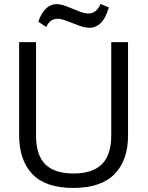

<svg xmlns="http://www.w3.org/2000/svg" viewBox="-20 -934 742 965"><path d="M264.6 -913.1Q286.1 -913.1 316.4 -901.4Q346.7 -889.6 375.5 -877.9Q404.3 -866.2 424.3 -866.2Q464.8 -866.2 485.4 -914.1L527.3 -896.5Q509.8 -839.8 485.4 -817.4Q460.9 -794.9 433.6 -794.4Q406.2 -794.4 376.5 -805.7Q346.7 -816.4 317.4 -828.1Q288.1 -839.8 269 -839.8Q231.4 -839.8 212.4 -798.3L172.4 -825.2Q203.6 -913.1 264.6 -913.1ZM623.5 -722.2V-253.4Q624 -128.9 555.7 -59.1Q487.3 10.7 348.1 10.7Q209 10.7 142.6 -59.1Q76.2 -128.9 76.2 -254.4V-722.2H161.1V-252.9Q161.1 -154.8 207.5 -108.4Q253.9 -62 349.6 -62Q445.3 -62 492.2 -108.9Q539.1 -155.8 539.1 -253.4V-722.2Z"/></svg>

Font: Oxygen-Regular
Style: Regular
Weight: 400
Designer: Vernon Adams
Foundry: Vernon Adams
Version: Version Release 0.2.3 webfont; ttfautohint (v0.93.3-1d66) -l